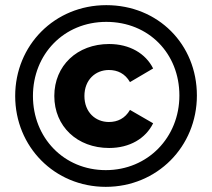

<svg xmlns="http://www.w3.org/2000/svg" viewBox="-20 -723 825 746"><path d="M391 3C590 3 745 -153 745 -352C745 -551 594 -703 393 -703C192 -703 39 -547 39 -350C39 -153 192 3 391 3ZM391 -62C228 -62 108 -188 108 -350C108 -512 228 -638 393 -638C558 -638 677 -515 677 -352C677 -189 554 -62 391 -62ZM404 -148C484 -148 546 -185 575 -244L485 -296C466 -263 437 -249 403 -249C351 -249 308 -287 308 -350C308 -413 351 -451 403 -451C437 -451 466 -437 485 -404L575 -457C546 -515 484 -552 404 -552C280 -552 191 -468 191 -350C191 -232 280 -148 404 -148Z"/></svg>

Font: AWKNG-Font
Style: Bold
Weight: 700
Designer: Awakening Church
Foundry: Awakening Church
Version: Version 1.700;PS 001.700;hotconv 1.0.88;makeotf.lib2.5.64775